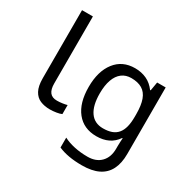

<svg xmlns="http://www.w3.org/2000/svg" viewBox="-201 -918 1366 1362"><g transform="rotate(30 481.5 -237.0)"><path d="M243 10Q199 10 164.5 -4.5Q130 -19 110 -55.5Q90 -92 90 -157V-714H179V-165Q179 -117 197.5 -93Q216 -69 256 -69Q278 -69 301.5 -72.5Q325 -76 338 -80V-6Q324 1 296.5 5.5Q269 10 243 10Z M623 -546Q676 -546 718.5 -526Q761 -506 791 -465H796L808 -536H878V9Q878 85 852 136.5Q826 188 773 214Q720 240 638 240Q580 240 531.5 231.5Q483 223 445 206V125Q483 145 534 156Q585 167 643 167Q712 167 751.5 126.5Q791 86 791 16V-5Q791 -17 792 -39.5Q793 -62 794 -71H790Q762 -30 720.5 -10Q679 10 624 10Q520 10 461.5 -63Q403 -136 403 -267Q403 -395 461.5 -470.5Q520 -546 623 -546ZM635 -472Q590 -472 558.5 -448Q527 -424 510.5 -378Q494 -332 494 -266Q494 -167 530.5 -114.5Q567 -62 637 -62Q678 -62 707 -72.5Q736 -83 755 -105.5Q774 -128 783 -163Q792 -198 792 -246V-267Q792 -340 775.5 -385Q759 -430 724 -451Q689 -472 635 -472Z"/></g></svg>

Font: lbangla25
Style: Book
Weight: 400
Designer: Jelle Bosma - Monotype Design Team
Foundry: Monotype Imaging Inc.
Version: Version 2.003